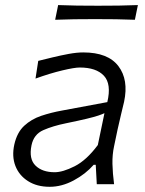

<svg xmlns="http://www.w3.org/2000/svg" viewBox="-20 -708 559 738"><path d="M171 10Q122 10 87.8 -11.8Q53.5 -33.5 39.2 -70.2Q25 -107 35 -152.5Q45.5 -199 73 -224.5Q100.5 -250 138.5 -262.8Q176.5 -275.5 218 -283L392.5 -315.5Q409 -385 379.5 -416.8Q350 -448.5 286.5 -448.5Q266.5 -448.5 220 -437.5Q173.5 -426.5 116.5 -406L127 -474Q151 -480 182 -487.5Q213 -495 244.2 -500.8Q275.5 -506.5 300 -506.5Q395 -506.5 435 -454Q475 -401.5 457 -317Q452 -295 445.5 -269Q439 -243 432 -210.5L418.5 -146Q411.5 -114 412.2 -78Q413 -42 418.5 0H352L348 -74.5H340Q309 -39 263.2 -14.5Q217.5 10 171 10ZM190 -46Q221.5 -46 267 -69Q312.5 -92 356 -150.5L381.5 -273Q372 -268.5 357 -263.5Q342 -258.5 313 -251.5Q284 -244.5 233 -234Q183.5 -224 146.5 -207.8Q109.5 -191.5 101 -149Q90.5 -97 116.5 -71.5Q142.5 -46 190 -46ZM192 -632 203.5 -688.5Q238 -687 276.2 -686.5Q314.5 -686 356.5 -686Q398 -686 436.5 -686.5Q475 -687 510 -688.5L498.5 -632Q464 -633.5 425.8 -634Q387.5 -634.5 345.5 -634.5Q304 -634.5 265.5 -634Q227 -633.5 192 -632Z"/></svg>

Font: Commissioner Flair Light
Style: Italic
Weight: 300
Italic angle: -12°
Designer: Kostas Bartsokas
Foundry: Kostas Bartsokas
Version: Version 1.000; ttfautohint (v1.8.3)